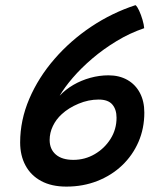

<svg xmlns="http://www.w3.org/2000/svg" viewBox="-20 -704 617 729"><path d="M527.5 -597Q473 -578.5 423 -548.2Q373 -518 330.5 -481.8Q288 -445.5 256.2 -408.5Q224.5 -371.5 206.5 -340.5Q229 -364.5 258.8 -381.8Q288.5 -399 322.8 -408.5Q357 -418 392 -418Q433 -418 463.8 -400.5Q494.5 -383 511.2 -351.2Q528 -319.5 528 -276.5Q528 -216.5 505.8 -165.2Q483.5 -114 443.5 -76Q403.5 -38 349.5 -16.8Q295.5 4.5 232 4.5Q175.5 4.5 136.2 -16.8Q97 -38 76.8 -75.8Q56.5 -113.5 56.5 -163Q56.5 -247.5 91.2 -328.8Q126 -410 186.8 -480Q247.5 -550 326.5 -602.8Q405.5 -655.5 494.5 -684.5Q501 -679.5 508.2 -663.8Q515.5 -648 521 -629.2Q526.5 -610.5 527.5 -597ZM214.5 -270.5Q193 -251 180.8 -225.5Q168.5 -200 168.5 -172.5Q168.5 -137.5 192 -117.2Q215.5 -97 258.5 -97Q302.5 -97 339.8 -118.8Q377 -140.5 399.8 -176.8Q422.5 -213 422.5 -257Q422.5 -288.5 406.5 -307.2Q390.5 -326 354.5 -326Q316 -326 278.2 -310.2Q240.5 -294.5 214.5 -270.5Z"/></svg>

Font: Grandstander Thin Medium
Style: Italic
Weight: 500
Italic angle: -15°
Version: Version 1.200